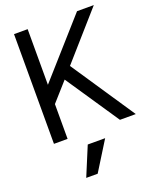

<svg xmlns="http://www.w3.org/2000/svg" viewBox="-172 -797 928 1151"><g transform="rotate(-20 292.0 -221.0)"><path d="M149 -700H62V0H149V-222L254 -340L483 0H584L312 -406L571 -700H464L149 -345ZM362 73H251L174 258H247Z"/></g></svg>

Font: CommitMono-dimboump
Style: Regular
Weight: 400
Monospace: yes
Designer: Eigil Nikolajsen
Foundry: Eigil Nikolajsen
Version: Version 1.143